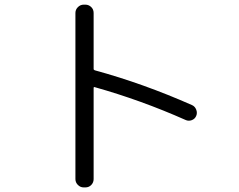

<svg xmlns="http://www.w3.org/2000/svg" viewBox="-20 -777 1040 834"><path d="M343.8 37.1Q329.1 37.1 318.4 26.4Q307.6 15.6 307.6 1V-720.7Q307.6 -735.4 318.4 -746.1Q329.1 -756.8 343.8 -756.8H350.6Q365.2 -756.8 376 -746.6Q386.7 -736.3 386.7 -720.7V-477.5Q386.7 -473.6 391.6 -471.7Q602.5 -414.1 814.5 -320.3Q827.1 -314.5 832.5 -300.3Q837.9 -286.1 832 -272.9Q826.2 -259.8 812.5 -254.9Q798.8 -250 786.1 -255.9Q592.8 -341.8 391.6 -398.4Q386.7 -400.4 386.7 -394.5V1Q386.7 15.6 376.5 26.4Q366.2 37.1 350.6 37.1Z"/></svg>

Font: Rounded-L Mgen+ 2m regular
Style: Regular
Weight: 400
Designer: [Source Han Sans]
Ryoko NISHIZUKA  (kana & ideographs); Paul D. Hunt (Latin, Greek & Cyrillic); Wenlong ZHANG  (bopomofo
Version: Version 1.059.20150602